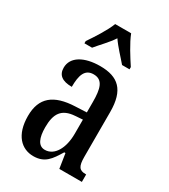

<svg xmlns="http://www.w3.org/2000/svg" viewBox="-190 -858 845 959"><g transform="rotate(30 232.5 -378.0)"><path d="M100 -619V-606H144C170 -638 206 -673 230 -710C255 -673 292 -636 317 -606H360V-619C335 -657 294 -721 277 -766H185C168 -721 126 -657 100 -619ZM160 10C226 10 251 -28 285 -84H292L305 0H435V-43H432C395 -43 383 -59 383 -115V-373C383 -500 330 -547 226 -547C134 -547 71 -511 71 -449C71 -407 98 -386 154 -386C154 -452 167 -495 218 -495C272 -495 283 -448 283 -373V-313L218 -310C97 -305 37 -257 37 -151C37 -41 92 10 160 10ZM194 -46C156 -46 140 -84 140 -145C140 -223 165 -264 242 -269L284 -272V-191C284 -107 249 -46 194 -46Z"/></g></svg>

Font: Noto Serif Ethiopic ExtraCondensed Medium
Style: Regular
Weight: 500
Width: 2
Designer: Monotype Design Team
Foundry: Monotype Imaging Inc.
Version: Version 2.102